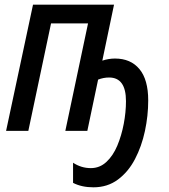

<svg xmlns="http://www.w3.org/2000/svg" viewBox="-20 -559 721 820"><path d="M379 241Q329 241 292 222V136Q327 159 368 159Q406 159 434.5 132.5Q463 106 481 63Q499 20 508.5 -30Q518 -80 518 -127Q518 -228 446 -228Q422 -228 399 -219L353 0H259L356 -459H198L101 0H6L121 -539H467L417 -300Q444 -309 471 -309Q538 -309 575.5 -264Q613 -219 613 -130Q613 -65 599 0.5Q585 66 556.5 120.5Q528 175 483.5 208Q439 241 379 241Z"/></svg>

Font: Noto Sans Condensed Medium
Style: Italic
Weight: 500
Width: 3
Italic angle: -12°
Designer: Monotype Design Team
Foundry: Monotype Imaging Inc.
Version: Version 2.013; ttfautohint (v1.8.4.7-5d5b)